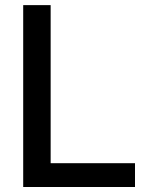

<svg xmlns="http://www.w3.org/2000/svg" viewBox="-20 -748 593 768"><path d="M72.8 0V-727.5H182.6V-95.2H520V0Z"/></svg>

Font: Inter 24pt Medium
Style: Regular
Weight: 500
Designer: Rasmus Andersson
Foundry: rsms
Version: Version 4.001;git-66647c0bb